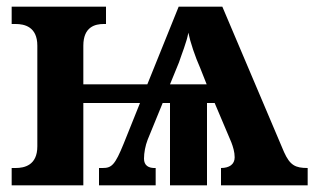

<svg xmlns="http://www.w3.org/2000/svg" viewBox="-20 -556 943 576"><path d="M15 0H230V-247H400L351 -125C325 -61 315 -52 288 -52H277V0H447V-52C425 -51 412 -60 412 -80C412 -98 416 -119 423 -137L468 -247H490V0H601V-247H624L674 -129C679 -116 684 -100 684 -84C684 -63 668 -52 643 -52V0H903V-52C866 -52 850 -60 832 -100L647 -536H516L422 -303H230V-419C230 -476 266 -484 291 -484H298V-536H15V-484H27C53 -484 92 -476 92 -419V-117C92 -60 53 -52 27 -52H15ZM490 -303 517 -369C524 -391 541 -432 545 -458C551 -429 565 -387 581 -351L600 -303Z"/></svg>

Font: Noto Serif SemiCondensed
Style: Bold
Weight: 700
Width: 4
Designer: Monotype Design Team
Foundry: Monotype Imaging Inc.
Version: Version 2.015